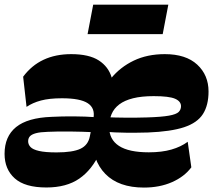

<svg xmlns="http://www.w3.org/2000/svg" viewBox="-26 -804 933 837"><path d="M176.1 13.3Q82.6 13.3 38.2 -26.5Q-6.1 -66.3 -6.1 -133.3Q-6.1 -209.1 43.9 -249.9Q94 -290.7 198.7 -294.6Q244.9 -297 295.1 -296.7Q345.3 -296.4 393.7 -293L382.4 -227.7Q331.3 -230.1 278.6 -230.7Q225.9 -231.3 182.3 -229.3Q149.1 -228.3 130.6 -223.3Q112.1 -218.3 104.4 -209.8Q96.7 -201.3 96.7 -188Q96.7 -174.3 106.9 -163.2Q117.1 -152.1 144.2 -145.9Q171.3 -139.6 220.4 -139.6Q291.1 -139.6 324.7 -155.5Q358.3 -171.4 365.6 -209.4L381.1 -287.3Q389.9 -332 356.9 -353.8Q324 -375.6 243.7 -375.6Q188.9 -375.6 152.4 -365.8Q116 -356 89.7 -338.1L74.9 -469.6Q111.6 -519 163.9 -543.5Q216.1 -568 284.4 -568Q362 -568 404.6 -540.6Q447.1 -513.1 460.9 -465.9Q474.6 -418.7 463.6 -359.3L409.7 -139Q375.6 -63.9 319.6 -25.3Q263.7 13.3 176.1 13.3ZM601.4 13.7Q491.7 13.7 433.4 -45.6Q375.1 -105 375.1 -212.9Q375.1 -284.6 396.2 -348.6Q417.3 -412.7 457.8 -462.1Q498.3 -511.6 557.2 -539.8Q616.1 -568 692.4 -568Q784.4 -568 833.8 -522.3Q883.1 -476.6 883.1 -405.3Q883.1 -345.1 858.7 -306.9Q834.3 -268.6 776.5 -249.4Q718.7 -230.3 618.9 -226.4Q571.9 -225 523.1 -225.5Q474.3 -226 431.3 -229.7V-293.3Q476.1 -291.3 523.6 -291Q571.1 -290.7 615 -292.1Q679 -294.1 710.7 -299.9Q742.4 -305.6 752.8 -315.9Q763.1 -326.1 763.1 -341.1Q763.1 -362.1 737.3 -373.5Q711.4 -384.9 643.9 -384.9Q591 -384.9 554 -375.6Q517 -366.3 494 -348.9Q471 -331.6 460.4 -306.6Q449.9 -281.6 449.9 -249.7Q449.9 -196 492.6 -168Q535.4 -140 622.7 -140Q679.4 -140 721.1 -152Q762.9 -164 792.3 -185.9L808.1 -74.6Q777.7 -33.7 723.9 -10Q670 13.7 601.4 13.7ZM355.8 -655.3 380.3 -783.7H707.8L683.3 -655.3Z"/></svg>

Font: Savate ExtraLight
Style: Italic
Weight: 200
Italic angle: -11°
Designer: Max Esnée
Foundry: Plomb Type
Version: Version 2.000